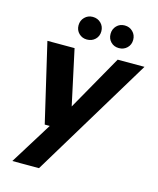

<svg xmlns="http://www.w3.org/2000/svg" viewBox="-133 -794 909 1106"><g transform="rotate(15 321.5 -241.0)"><path d="M48 220 204 -31H174L64 -501H226L297 -172L483 -501H643L207 220ZM281 -567Q253 -567 233.5 -586Q214 -605 214 -634Q214 -663 233.5 -682.5Q253 -702 281 -702Q311 -702 330.5 -682.5Q350 -663 350 -634Q350 -605 330.5 -586Q311 -567 281 -567ZM472 -567Q443 -567 424 -586Q405 -605 405 -634Q405 -663 424 -682.5Q443 -702 472 -702Q501 -702 520.5 -682.5Q540 -663 540 -634Q540 -605 520.5 -586Q501 -567 472 -567Z"/></g></svg>

Font: DM Sans 17pt Black
Style: Italic
Weight: 900
Italic angle: -10°
Version: Version 4.004;gftools[0.9.30]